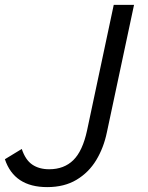

<svg xmlns="http://www.w3.org/2000/svg" viewBox="-54 -752 604 785"><path d="M139 13Q4 13 -34 -101L35 -143Q50 -98 78 -79Q106 -60 147 -60Q208 -60 246 -97.5Q284 -135 302 -219L411 -732H494L383 -211Q370 -148 339.5 -97.5Q309 -47 259 -17Q209 13 139 13Z"/></svg>

Font: l_WÎeÑOS 300W
Style: Regular
Weight: 300
Designer: R?O
Version: Version 2.00 June 21, 2023